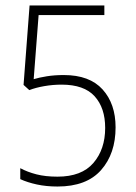

<svg xmlns="http://www.w3.org/2000/svg" viewBox="-20 -669 495 701"><path d="M213 -395Q307 -395 354.5 -342.5Q402 -290 402 -204Q402 -108 349 -48Q296 12 190 12Q149 12 114.5 4.5Q80 -3 54 -15V-55Q80 -41 113 -32.5Q146 -24 190 -24Q278 -24 321 -74Q364 -124 364 -202Q364 -275 325.5 -317.5Q287 -360 205 -360Q173 -360 141.5 -354.5Q110 -349 87 -340L66 -359L88 -649H361V-614H121L103 -380Q123 -386 151 -390.5Q179 -395 213 -395Z"/></svg>

Font: Noto Sans Telugu Condensed ExtraLight
Style: Regular
Weight: 200
Width: 3
Designer: Jelle Bosma - Monotype Design Team
Foundry: Monotype Imaging Inc.
Version: Version 2.005; ttfautohint (v1.8.4.7-5d5b)